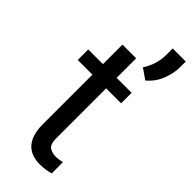

<svg xmlns="http://www.w3.org/2000/svg" viewBox="-264 -847 894 894"><g transform="rotate(45 182.5 -400.5)"><path d="M191.4 -528.3V-656.7H101.1V-528.3H4.4V-459H101.1V-131.3C101.1 -25.4 155.8 9.8 222.7 9.8C255.4 9.8 278.3 4.4 292.5 0L292 -73.7C283.7 -71.8 264.6 -67.9 249.5 -67.9C234.4 -67.9 221.2 -71.8 209.5 -79.1C197.3 -86.4 191.4 -104 191.4 -130.9V-459H290V-528.3ZM279.3 -809.6V-770C279.3 -724.6 267.1 -686.5 243.2 -649.4L294.4 -613.8C318.4 -633.8 336.4 -658.2 348.1 -688C359.4 -717.8 365.2 -745.1 365.2 -771V-809.6Z"/></g></svg>

Font: Vazirmatn
Style: Regular
Weight: 400
Designer: Saber Rastikerdar
Foundry: Saber Rastikerdar
Version: Version 33.003